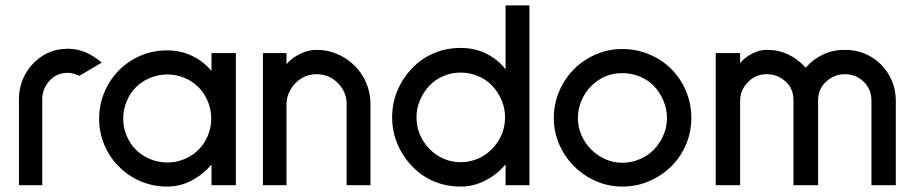

<svg xmlns="http://www.w3.org/2000/svg" viewBox="-20 -684 3378 709"><path d="M273 -404Q249 -415 230 -415Q190 -415 164 -387Q136 -357 136 -318V0H50V-318Q50 -372 77.5 -417Q105 -462 153 -487Q189 -504 230 -504Q263 -504 293 -492Q323 -480 356 -453Z M761 0V-76Q729 -39 687 -17Q645 5 598 5Q546 5 500.5 -14Q455 -33 420 -68Q385 -102 365.5 -148.5Q346 -195 346 -246Q346 -297 365.5 -343.5Q385 -390 420 -425Q455 -460 500.5 -479Q546 -498 598 -498Q646 -498 688.5 -478Q731 -458 761 -422V-488H851V0ZM482 -362Q460 -340 447.5 -309.5Q435 -279 435 -246Q435 -213 447.5 -183Q460 -153 482 -131Q504 -109 534.5 -96.5Q565 -84 598 -84Q631 -84 661 -96.5Q691 -109 713 -131Q735 -153 747.5 -183Q760 -213 760 -246Q760 -279 747.5 -309.5Q735 -340 713 -362Q691 -384 661 -396.5Q631 -409 598 -409Q565 -409 534.5 -396.5Q504 -384 482 -362Z M1260 0V-300Q1260 -345 1227 -378Q1195 -410 1149 -410Q1104 -410 1071 -377Q1056 -362 1047 -341.5Q1038 -321 1038 -300V0H951V-488H1038V-447Q1057 -470 1088 -485Q1119 -500 1149 -500Q1189 -500 1225.5 -484.5Q1262 -469 1290 -441Q1317 -414 1332.5 -377.5Q1348 -341 1348 -300V0Z M1847 0V-77Q1815 -39 1771.5 -17Q1728 5 1681 5Q1628 5 1582 -14.5Q1536 -34 1502 -70Q1467 -106 1447.5 -152.5Q1428 -199 1428 -251Q1428 -303 1447.5 -349.5Q1467 -396 1502 -432Q1536 -468 1582 -487.5Q1628 -507 1681 -507Q1733 -507 1775.5 -486Q1818 -465 1847 -428V-664H1935V0ZM1566 -368Q1544 -345 1531 -314.5Q1518 -284 1518 -251Q1518 -184 1566 -134Q1588 -111 1618 -98Q1648 -85 1681 -85Q1714 -85 1744.5 -98Q1775 -111 1797 -134Q1845 -184 1845 -251Q1845 -284 1832 -314.5Q1819 -345 1797 -368Q1775 -391 1744.5 -403.5Q1714 -416 1681 -416Q1648 -416 1618 -403.5Q1588 -391 1566 -368Z M2100 -70Q2065 -105 2045 -151Q2025 -197 2025 -248Q2025 -300 2045 -347Q2065 -394 2100 -429Q2135 -464 2181 -483.5Q2227 -503 2278 -503Q2330 -503 2377 -483.5Q2424 -464 2459 -429Q2494 -394 2513.5 -347Q2533 -300 2533 -248Q2533 -197 2513.5 -151Q2494 -105 2459 -70Q2424 -35 2377 -15Q2330 5 2278 5Q2227 5 2181 -15Q2135 -35 2100 -70ZM2163 -366Q2140 -343 2127 -312Q2114 -281 2114 -248Q2114 -215 2127 -185Q2140 -155 2163 -132Q2186 -109 2215.5 -96Q2245 -83 2278 -83Q2311 -83 2342 -96Q2373 -109 2395 -132Q2417 -155 2430 -185Q2443 -215 2443 -248Q2443 -281 2430 -312Q2417 -343 2395 -366Q2373 -389 2342.5 -401.5Q2312 -414 2278 -414Q2211 -414 2163 -366Z M3198 0V-313Q3198 -354 3169.5 -382Q3141 -410 3100 -410Q3060 -410 3030 -382Q3001 -355 3001 -314V0H2910V-314Q2910 -356 2882 -382Q2852 -410 2811 -410Q2771 -410 2743 -382Q2713 -352 2713 -311V0H2623V-488H2713V-451Q2730 -472 2757.5 -486Q2785 -500 2811 -500Q2855 -500 2891.5 -482.5Q2928 -465 2955 -434Q2982 -465 3019 -482.5Q3056 -500 3100 -500Q3139 -500 3173 -486Q3207 -472 3233 -446Q3259 -420 3273.5 -385.5Q3288 -351 3288 -313V0Z"/></svg>

Font: Sulphur Point
Style: Bold
Weight: 700
Designer: Noponies / Dale Sattler
Foundry: Noponies
Version: Version 1.000; ttfautohint (v1.8)